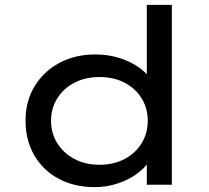

<svg xmlns="http://www.w3.org/2000/svg" viewBox="-20 -760 859 790"><path d="M370 10Q285 10 220.5 -25Q156 -60 120.5 -122Q85 -184 85 -263Q85 -343 122 -404.5Q159 -466 224 -501Q289 -536 372 -536Q422 -536 466 -523Q510 -510 543.5 -488Q577 -466 595.5 -441Q614 -416 614 -391L584 -389V-740H687V0H584V-136L604 -132Q604 -108 584.5 -83.5Q565 -59 532.5 -37.5Q500 -16 457.5 -3Q415 10 370 10ZM389 -82Q448 -82 493 -106Q538 -130 563 -171Q588 -212 588 -263Q588 -314 563 -355Q538 -396 493 -419.5Q448 -443 389 -443Q331 -443 286 -419.5Q241 -396 215.5 -355Q190 -314 190 -263Q190 -212 215.5 -171Q241 -130 286 -106Q331 -82 389 -82Z"/></svg>

Font: Lexend Giga
Style: Regular
Weight: 400
Designer: Bonnie Shaver-Troup, Thomas Jockin
Foundry: Lexend
Version: Version 1.007